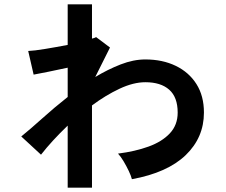

<svg xmlns="http://www.w3.org/2000/svg" viewBox="-20 -820 1040 885"><path d="M292 45V-241Q219 -171 169 -107L78 -191Q120 -225 175 -274.5Q230 -324 292 -373V-508Q247 -498 204 -489.5Q161 -481 135 -476L110 -585Q137 -586 188.5 -594.5Q240 -603 292 -613V-800H404V-642Q417 -645 423 -649L487 -601L419 -465Q477 -500 536 -523Q595 -546 650 -546Q729 -546 790 -516.5Q851 -487 885.5 -432.5Q920 -378 920 -301Q920 -186 836 -105Q752 -24 588 6Q584 -10 573.5 -32Q563 -54 550 -76Q537 -98 524 -112Q603 -122 665 -144.5Q727 -167 763 -205.5Q799 -244 799 -301Q799 -372 760 -406.5Q721 -441 650 -441Q595 -441 531 -411Q467 -381 404 -334V45Z"/></svg>

Font: Zen Kaku Gothic New
Style: Bold
Weight: 700
Designer: Yoshimichi Ohira
Foundry: Positype
Version: Version 1.002